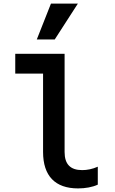

<svg xmlns="http://www.w3.org/2000/svg" viewBox="-20 -1040 640 1070"><path d="M340 -193V-740H65V-630H220V-193C220 -60 287 10 415 10C456 10 495 3 525 -11V-111C496 -98 466 -92 438 -92C372 -92 340 -125 340 -193ZM414 -1020H264L185 -820H285Z"/></svg>

Font: CommitMono
Style: 700Regular
Weight: 700
Monospace: yes
Designer: Eigil Nikolajsen
Foundry: Eigil Nikolajsen
Version: Version 1.143